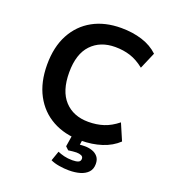

<svg xmlns="http://www.w3.org/2000/svg" viewBox="-161 -837 1048 1165"><g transform="rotate(20 363.0 -254.5)"><path d="M422 11Q318 11 239.5 -32.5Q161 -76 117.5 -157.5Q74 -239 74 -353Q74 -467 117.5 -548Q161 -629 239 -672Q317 -715 422 -715Q496 -715 557.5 -695.5Q619 -676 661 -636L615 -529Q570 -565 525 -579.5Q480 -594 427 -594Q331 -594 273.5 -533.5Q216 -473 216 -354Q216 -234 273 -172.5Q330 -111 427 -111Q480 -111 525 -125.5Q570 -140 615 -176L661 -69Q619 -29 557.5 -9Q496 11 422 11ZM417 206Q387 206 353.5 200.5Q320 195 298 184L320 121Q338 129 362 135Q386 141 416 141Q441 141 454.5 135Q468 129 468 113Q468 99 455 93.5Q442 88 424 88Q416 88 400.5 89.5Q385 91 372 93L352 74L367 -20H435L423 64L392 44Q403 39 422 37Q441 35 460 35Q484 35 506.5 42.5Q529 50 543.5 67.5Q558 85 558 114Q558 147 539.5 167Q521 187 489.5 196.5Q458 206 417 206Z"/></g></svg>

Font: Nunito Sans 6pt
Style: Bold
Weight: 700
Version: Version 3.101;gftools[0.9.27]